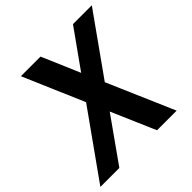

<svg xmlns="http://www.w3.org/2000/svg" viewBox="-240 -889 1045 1045"><g transform="rotate(-45 283.0 -366.0)"><path d="M221 -732 315 -513 471 -732H616L370 -386L537 0H386L276 -254L96 0H-50L221 -381L70 -732Z"/></g></svg>

Font: Rosario
Style: Bold Italic
Weight: 700
Italic angle: -8.05°
Designer: Hector Gatti
Foundry: Omnibus Type
Version: Version 1.101; ttfautohint (v1.8.1.43-b0c9)